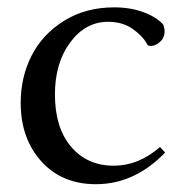

<svg xmlns="http://www.w3.org/2000/svg" viewBox="-20 -480 489 512"><path d="M235.8 11.2Q145 11.2 90.1 -49.8Q35.2 -110.8 35.2 -206.1Q35.2 -274.4 64.2 -331.5Q93.3 -388.7 150.9 -424.6Q208.5 -460.4 284.7 -460.4Q327.6 -460.4 362.5 -447.5Q397.5 -434.6 415.5 -414.1Q418.9 -404.8 418.9 -396Q418.9 -379.4 406.7 -368.4Q394.5 -357.4 381.8 -357.4Q374.5 -357.4 372.1 -362.3Q361.3 -383.3 334.2 -402.6Q307.1 -421.9 268.1 -421.9Q208 -421.9 167.2 -366.9Q126.5 -312 126.5 -228Q126.5 -139.6 169.4 -88.9Q212.4 -38.1 283.7 -38.1Q349.1 -38.1 406.7 -87.9L420.4 -73.2Q338.9 11.2 235.8 11.2Z"/></svg>

Font: Elstob 8pt
Style: Regular
Weight: 400
Designer: Peter S. Baker
Version: Version 1.015